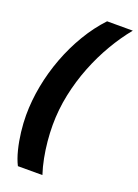

<svg xmlns="http://www.w3.org/2000/svg" viewBox="-166 -802 737 1028"><g transform="rotate(20 202.5 -288.0)"><path d="M74.7 158.2Q57.6 124.5 45.9 77.9Q34.2 31.2 28.3 -19.3Q22.5 -69.8 22.5 -113.8Q22.5 -195.8 38.6 -280.8Q54.7 -365.7 85.4 -447.5Q116.2 -529.3 159.9 -602.5Q203.6 -675.8 258.3 -733.9H404.8Q357.4 -676.3 315.7 -605.2Q273.9 -534.2 242.2 -453.6Q210.4 -373 192.4 -286.9Q174.3 -200.7 174.3 -112.8Q174.3 -67.9 178.7 -21.2Q183.1 25.4 191.9 71Q200.7 116.7 214.4 158.2Z"/></g></svg>

Font: Open Sans SemiCondensed ExtraBold
Style: Italic
Weight: 800
Width: 4
Italic angle: -12°
Designer: Monotype Design Team
Foundry: Monotype Imaging Inc.
Version: Version 3.003